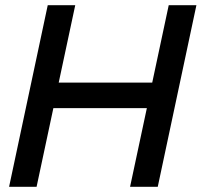

<svg xmlns="http://www.w3.org/2000/svg" viewBox="-20 -720 777 740"><path d="M15 0 164 -700H270L206.3 -401.7H566.7L630.3 -700H737L588 0H481.3L546 -303.3H185.7L121 0Z"/></svg>

Font: Red Hat Display VF
Style: Italic
Weight: 300
Italic angle: -12°
Designer: Pentagram, MCKL
Foundry: Pentagram, MCKL
Version: Version 1.010